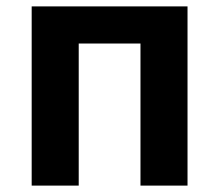

<svg xmlns="http://www.w3.org/2000/svg" viewBox="-20 -580 685 600"><path d="M79 0H226V-444H419V0H566V-560H79Z"/></svg>

Font: Noto Sans JP
Style: Bold
Weight: 700
Designer: Ryoko NISHIZUKA  (kana, bopomofo & ideographs); Paul D. Hunt (Latin, Greek & Cyrillic); Sandoll Communications , Soo-you
Foundry: Adobe
Version: Version 2.002;hotconv 1.0.116;makeotfexe 2.5.65601